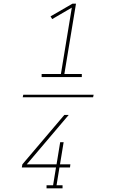

<svg xmlns="http://www.w3.org/2000/svg" viewBox="-20 -868 640 1056"><path d="M105 -333 108 -347H495L492 -333ZM209 -444V-461H315L375 -826L267 -763L258 -778L379 -848H398L334 -461H430V-444ZM236 168V151H272L288 53H100L103 36L334 -236H358L145 15L127 36H291L311 -86H330L310 36H367L365 53H307L291 151H324V168Z"/></svg>

Font: Iosevka Etoile Thin Oblique
Style: Regular
Weight: 100
Italic angle: -9°
Designer: Belleve Invis
Foundry: Belleve Invis
Version: Version 15.5.2; ttfautohint (v1.8.4)